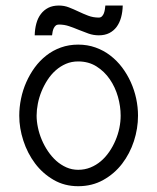

<svg xmlns="http://www.w3.org/2000/svg" viewBox="-20 -657 562 686"><path d="M104 -530.8Q104.5 -553.7 109.9 -573.2Q115.2 -592.8 126 -606.9Q136.7 -621.1 152.6 -629.2Q168.5 -637.2 190.4 -637.2Q209.5 -637.2 226.3 -630.6Q243.2 -624 260 -616Q276.9 -607.9 294.7 -601.1Q312.5 -594.2 333 -594.2Q339.8 -594.2 344.2 -598.6Q348.6 -603 351.1 -609.4Q353.5 -615.7 354.7 -623.3Q356 -630.9 356.4 -637.2H418.5Q418 -614.3 412.6 -594.7Q407.2 -575.2 396.7 -561Q386.2 -546.9 370.4 -538.8Q354.5 -530.8 333 -530.8Q314 -530.8 296.6 -536.9Q279.3 -543 262.2 -550Q245.1 -557.1 227.5 -563.2Q210 -569.3 190.4 -569.3Q183.6 -569.3 179.2 -565.7Q174.8 -562 172.1 -556.4Q169.4 -550.8 168 -543.9Q166.5 -537.1 166 -530.8ZM473.1 -243.7Q473.1 -197.8 458.5 -152.8Q443.8 -107.9 416.3 -72Q388.7 -36.1 348.9 -13.9Q309.1 8.3 259.3 8.3Q210.4 8.3 171.4 -14.4Q132.3 -37.1 105.2 -73.2Q78.1 -109.4 63.5 -154.3Q48.8 -199.2 48.8 -243.7Q48.8 -273.9 55.2 -304.7Q61.5 -335.4 74 -363.5Q86.4 -391.6 104.2 -416Q122.1 -440.4 145.5 -458.7Q168.9 -477.1 197.5 -487.3Q226.1 -497.6 259.3 -497.6Q292.5 -497.6 321.3 -487.3Q350.1 -477.1 374 -458.7Q397.9 -440.4 416.3 -416Q434.6 -391.6 447.3 -363.5Q460 -335.4 466.6 -304.7Q473.1 -273.9 473.1 -243.7ZM411.1 -243.7Q411.1 -276.9 401.4 -311.3Q391.6 -345.7 372.3 -373.8Q353 -401.9 324.7 -419.7Q296.4 -437.5 259.3 -437.5Q235.8 -437.5 215.8 -429Q195.8 -420.4 179.2 -405.8Q162.6 -391.1 149.9 -371.6Q137.2 -352.1 128.4 -330.6Q119.6 -309.1 115.2 -286.6Q110.8 -264.2 110.8 -243.7Q110.8 -223.6 115.5 -201.4Q120.1 -179.2 129.2 -157.7Q138.2 -136.2 151.4 -116.7Q164.6 -97.2 180.9 -82.5Q197.3 -67.9 217 -59.1Q236.8 -50.3 259.3 -50.3Q282.7 -50.3 303.2 -58.6Q323.7 -66.9 340.6 -81.3Q357.4 -95.7 370.6 -115Q383.8 -134.3 392.8 -155.8Q401.9 -177.2 406.5 -199.7Q411.1 -222.2 411.1 -243.7Z"/></svg>

Font: SengBuhan
Style: Regular
Weight: 400
Designer: John M. Durdin
Foundry: Lao Script for Windows
Version: Version 1.400